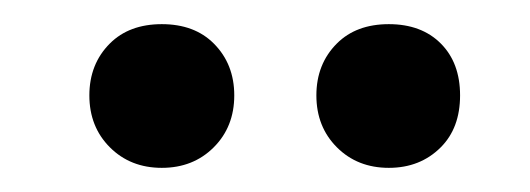

<svg xmlns="http://www.w3.org/2000/svg" viewBox="-20 -703 439 159"><path d="M345 -581Q328 -564 302 -564Q276 -564 259 -581Q242 -598 242 -624Q242 -650 259 -667Q275 -683 302 -683Q329 -683 345 -667Q361 -651 361 -624Q361 -597 345 -581ZM71 -667Q87 -683 114 -683Q141 -683 157 -667Q174 -650 174 -624Q174 -598 157 -581Q140 -564 114 -564Q88 -564 71 -581Q54 -598 54 -624Q54 -650 71 -667Z"/></svg>

Font: Rilu
Style: Regular
Weight: 500
Designer: Alí Sinisterra
Foundry: Alí Sinisterra
Version: 0.1